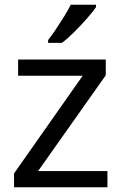

<svg xmlns="http://www.w3.org/2000/svg" viewBox="-20 -786 510 806"><path d="M431 0H39V-58L327 -468H56V-536H424V-470L140 -68H431ZM383 -756Q371 -738 346 -709.5Q321 -681 292.5 -652.5Q264 -624 240 -606H182V-618Q197 -637 214.5 -663Q232 -689 249 -716.5Q266 -744 277 -766H383Z"/></svg>

Font: Noto Sans Limbu
Style: Regular
Weight: 400
Designer: Monotype Design Team
Foundry: Monotype Imaging Inc.
Version: Version 2.004; ttfautohint (v1.8.4.7-5d5b)